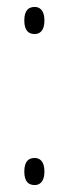

<svg xmlns="http://www.w3.org/2000/svg" viewBox="-20 -528 198 553"><path d="M80 -430C94 -430 108 -439 108 -469C108 -499 94 -508 80 -508C63 -508 50 -499 50 -469C50 -439 63 -430 80 -430ZM80 5C94 5 108 -4 108 -34C108 -64 94 -73 80 -73C63 -73 50 -64 50 -34C50 -4 63 5 80 5Z"/></svg>

Font: Noto Serif Bengali ExtraCondensed Thin
Style: Regular
Weight: 100
Width: 2
Designer: Juan Bruce, Universal Thirst, Indian Type Foundry and the Monotype Design Team.
Foundry: Monotype Imaging Inc.
Version: Version 2.003